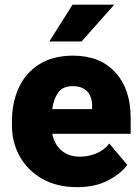

<svg xmlns="http://www.w3.org/2000/svg" viewBox="-20 -770 585 800"><path d="M302.2 9.8Q216.3 9.8 155.3 -25.4Q94.2 -60.5 62 -118.9Q29.8 -177.2 29.8 -246.6V-265.1Q29.8 -342.3 58.1 -404.1Q86.4 -465.8 143.3 -502Q200.2 -538.1 284.7 -538.1Q397 -538.1 460.7 -468.3Q524.4 -398.4 524.4 -279.3V-212.4H197.8Q206.5 -168.5 236.3 -142.8Q266.1 -117.2 313 -117.2Q346.7 -117.2 379.4 -129.9Q412.1 -142.6 435.5 -171.9L510.3 -83Q485.8 -48.3 432.1 -19.3Q378.4 9.8 302.2 9.8ZM283.2 -411.1Q241.2 -411.1 222.2 -384Q203.1 -356.9 197.8 -315.4H363.8V-328.1Q364.3 -367.2 343.3 -389.2Q322.3 -411.1 283.2 -411.1ZM185.5 -597.2 282.2 -750.5H456.1L319.8 -597.2Z"/></svg>

Font: Vazirmatn RD UI FD Black
Style: Regular
Weight: 900
Designer: Saber Rastikerdar
Foundry: Saber Rastikerdar
Version: Version 33.003